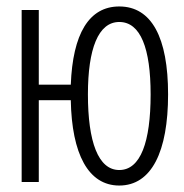

<svg xmlns="http://www.w3.org/2000/svg" viewBox="-20 -563 570 594"><path d="M47 0H100V-253H199C202 -87 253 11 349 11C449 11 500 -94 500 -271C500 -447 449 -543 349 -543C255 -543 205 -458 199 -301H100V-532H47ZM349 -37C284 -37 252 -124 252 -271C252 -412 284 -495 349 -495C415 -495 446 -413 446 -271C446 -124 415 -37 349 -37Z"/></svg>

Font: Noto Sans Mono Condensed Light
Style: Regular
Weight: 300
Width: 3
Designer: Monotype Design Team
Foundry: Monotype Imaging Inc.
Version: Version 2.014